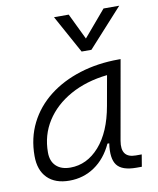

<svg xmlns="http://www.w3.org/2000/svg" viewBox="-87 -844 760 923"><g transform="rotate(-10 293.0 -382.5)"><path d="M177.7 10.3Q108.4 10.3 70.3 -27.8Q32.2 -65.9 32.2 -135.3Q32.2 -223.1 68.1 -294.7Q104 -366.2 168.9 -417Q233.9 -467.8 321.3 -495.1Q408.7 -522.5 511.2 -522.5H520.5L452.1 -135.7Q438 -53.7 511.7 -53.7H541L531.2 4.9H504.4Q435.1 4.9 410.4 -27.6Q385.7 -60.1 396.5 -133.3H387.7Q355.5 -64 301 -26.9Q246.6 10.3 177.7 10.3ZM192.9 -50.8Q273.9 -50.8 334.5 -119.1Q395 -187.5 417 -312.5L442.9 -458Q339.8 -446.8 262.2 -403.6Q184.6 -360.4 141.6 -293Q98.6 -225.6 98.6 -141.1Q98.6 -98.1 123.5 -74.5Q148.4 -50.8 192.9 -50.8ZM342.3 -590.8 240.2 -776.4H312L373.5 -648.9L481.9 -776.4H558.6L390.1 -590.8Z"/></g></svg>

Font: Cascadia Mono Light
Style: Italic
Weight: 300
Italic angle: -10°
Monospace: yes
Designer: Aaron Bell
Foundry: Saja Typeworks
Version: Version 2404.023; ttfautohint (v1.8.4)